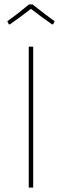

<svg xmlns="http://www.w3.org/2000/svg" viewBox="-20 -848 280 868"><path d="M20 -738 13 -752Q60 -785 111 -828H127Q193 -776 227 -752L220 -738H215Q169 -770 120 -808Q71 -770 25 -738ZM130 -637V0H110V-637Z"/></svg>

Font: Alegreya Sans SC Thin
Style: Regular
Weight: 100
Designer: Juan Pablo del Peral
Foundry: Huerta Tipografica
Version: Version 2.007